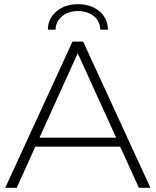

<svg xmlns="http://www.w3.org/2000/svg" viewBox="-20 -899 745 919"><path d="M645 0 555 -197H149L60 0H5L327 -700H378L700 0ZM169 -240H536L352 -644ZM209 -757Q210 -812 252 -846Q292 -879 353 -879Q414 -879 455 -846Q495 -813 497 -757H460Q459 -797 429 -822Q398 -846 353 -846Q308 -846 278 -822Q247 -797 246 -757Z"/></svg>

Font: Montserrat Light Alt1
Style: Light
Weight: 500
Designer: Differentunic
Foundry: Julieta Ulanovsky
Version: 0.1